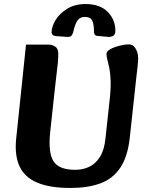

<svg xmlns="http://www.w3.org/2000/svg" viewBox="-20 -916 715 952"><path d="M329 16Q227 16 164.5 -10.5Q102 -37 77 -91Q52 -145 60 -226L109 -695H220Q237 -695 253 -685.5Q269 -676 269 -649Q269 -625 266.5 -601Q264 -577 260 -545Q256 -513 251 -466L229 -262Q218 -160 245 -117Q272 -74 353 -74Q390 -74 421.5 -88.5Q453 -103 475 -137Q497 -171 503 -230L524 -424Q530 -480 528.5 -517Q527 -554 522 -578.5Q517 -603 512.5 -619.5Q508 -636 508 -649Q508 -662 527.5 -672.5Q547 -683 573 -689.5Q599 -696 619 -696Q635 -696 645 -685Q655 -674 660 -658.5Q665 -643 665 -630Q665 -613 662 -584.5Q659 -556 655 -524L624 -238Q614 -140 576.5 -84.5Q539 -29 477 -6.5Q415 16 329 16ZM404 -896Q476 -896 514 -857Q552 -818 552 -765Q552 -743 540 -737.5Q528 -732 517 -733L462 -738Q453 -739 449.5 -745Q446 -751 446 -758Q446 -797 437 -814.5Q428 -832 401 -832Q377 -832 365 -815.5Q353 -799 345 -765Q341 -746 334 -739Q327 -732 313 -733L258 -737Q247 -738 241.5 -743Q236 -748 236 -757Q236 -784 255.5 -816.5Q275 -849 313 -872.5Q351 -896 404 -896Z"/></svg>

Font: Alkatra
Style: Regular
Weight: 400
Designer: Suman Bhandary
Version: Version 1.100;gftools[0.9.22]